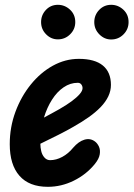

<svg xmlns="http://www.w3.org/2000/svg" viewBox="-20 -748 541 778"><path d="M174 9Q98 9 58.8 -35.8Q19.5 -80.5 19.5 -164Q19.5 -232.5 42.5 -294.8Q65.5 -357 104.8 -405.5Q144 -454 194.2 -481.8Q244.5 -509.5 299.5 -509.5Q364 -509.5 396.8 -482.5Q429.5 -455.5 429.5 -404Q429.5 -380 418.8 -357.5Q408 -335 387.8 -314Q367.5 -293 339.5 -273.2Q311.5 -253.5 277 -234Q253 -220 217 -201.8Q181 -183.5 143.5 -165.5Q143.5 -157 144.5 -149.8Q145.5 -142.5 147 -136Q150.5 -120.5 160 -109.8Q169.5 -99 183 -99Q207.5 -99 232.2 -112.2Q257 -125.5 276.5 -149.5Q298.5 -175 322.2 -182Q346 -189 365 -174.5Q374.5 -167.5 380.8 -154.2Q387 -141 384.2 -122.8Q381.5 -104.5 363.5 -82.5Q329 -40.5 278.8 -15.8Q228.5 9 174 9ZM158 -271.5Q173.5 -279.5 189.5 -288.5Q205.5 -297.5 221 -306Q250.5 -323 271 -338.2Q291.5 -353.5 303 -366.8Q314.5 -380 314.5 -391Q314.5 -399 309.5 -405.8Q304.5 -412.5 295 -412.5Q264.5 -412.5 237.8 -394.2Q211 -376 190.8 -344.2Q170.5 -312.5 158 -271.5ZM430.5 -588Q403 -588 382.5 -608.8Q362 -629.5 362 -658.5Q362 -687 381.8 -707.8Q401.5 -728.5 430.5 -728.5Q458.5 -728.5 479.8 -708.8Q501 -689 501 -658.5Q501 -629.5 480.5 -608.8Q460 -588 430.5 -588ZM214.5 -588.5Q187 -588.5 166.8 -609Q146.5 -629.5 146.5 -658.5Q146.5 -687 166 -707.8Q185.5 -728.5 214.5 -728.5Q242.5 -728.5 263.8 -708.8Q285 -689 285 -658.5Q285 -629.5 264.2 -609Q243.5 -588.5 214.5 -588.5Z"/></svg>

Font: Edu AU VIC WA NT Hand SemiBold
Style: Regular
Weight: 600
Version: Version 1.001